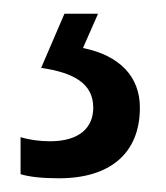

<svg xmlns="http://www.w3.org/2000/svg" viewBox="-20 -86 242 280"><path d="M184 71C184 26 155 -5 101 -16L123 -66H74L40 13C88 20 116 36 116 71C116 100 96 120 53 120C38 120 23 118 10 114V168C23 172 42 174 66 174C140 174 184 138 184 71Z"/></svg>

Font: Noto Sans Malayalam UI ExtraCondensed
Style: Regular
Weight: 400
Width: 2
Designer: Jelle Bosma - Monotype Design Team
Foundry: Monotype Imaging Inc.
Version: Version 2.104